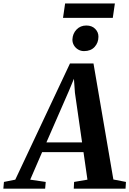

<svg xmlns="http://www.w3.org/2000/svg" viewBox="-95 -1124 770 1144"><path d="M-75 0 -71.5 -40 -4 -53.5 322 -746H462L580.5 -54.5L655.5 -40L653 0H344.5L346.5 -40L426 -53.5L402.5 -217.5H156L85 -53.5L177.5 -40L174 0ZM181.5 -275.5H394L351.5 -571L345.5 -654.5L314.5 -580ZM405.5 -819.5Q386.5 -819.5 370.5 -829Q354.5 -838.5 345.2 -854.5Q336 -870.5 336.5 -889Q338 -924 361 -948Q384 -972 419.5 -972Q452.5 -972 472.2 -952Q492 -932 491.5 -905Q491.5 -869.5 468.8 -844.5Q446 -819.5 405.5 -819.5ZM293 -1103.5H589.5L577 -1017.5H280.5Z"/></svg>

Font: Merriweather 48pt
Style: Bold Italic
Weight: 700
Italic angle: -7.8°
Version: Version 2.101